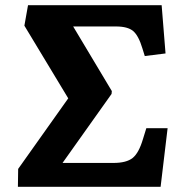

<svg xmlns="http://www.w3.org/2000/svg" viewBox="-20 -720 705 740"><path d="M49 0 50 -69 243 -341 74 -621 88 -700H603L618 -514L538 -504L529 -533Q514 -583 493 -600.5Q472 -618 427 -618H262L411 -369L410 -358L221 -92H417Q467 -92 491 -111Q515 -130 531 -184L544 -226H626L599 0Z"/></svg>

Font: Literata 12pt
Style: Bold Italic
Weight: 700
Italic angle: -2°
Designer: Latin by Veronika Burian and Jose Scaglione. Greek by Irene Vlachou. Cyrillic by Vera Evstafieva
Foundry: TypeTogether
Version: Version 3.002